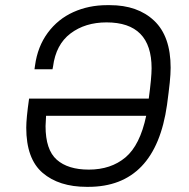

<svg xmlns="http://www.w3.org/2000/svg" viewBox="-20 -716 734 746"><path d="M643 -453Q643 -428 639.5 -394.5Q636 -361 629 -309Q584 10 323 10H317Q209 10 145.5 -44.5Q82 -99 82 -220Q82 -256 93 -333H558Q569 -414 569 -451Q569 -629 394 -629Q311 -629 254 -586Q197 -543 186 -457L184 -447H114L116 -461Q126 -535 165.5 -588.5Q205 -642 265 -669Q325 -696 396 -696H407Q515 -696 579 -635.5Q643 -575 643 -453ZM548 -266H159Q157 -234 157 -226Q157 -134 200.5 -95.5Q244 -57 325 -57Q411 -57 467.5 -104.5Q524 -152 548 -266Z"/></svg>

Font: Chivo Light Italic
Style: Regular
Weight: 300
Italic angle: -8.05°
Designer: Hector Gatti
Foundry: Omnibus-Type
Version: Version 1.007